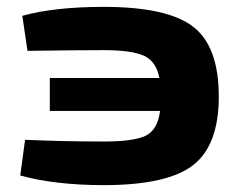

<svg xmlns="http://www.w3.org/2000/svg" viewBox="-20 -526 709 559"><path d="M282 -506Q467 -506 542 -448.5Q617 -391 617 -245Q617 -103 542 -45Q467 13 282 13Q141 13 39 -15L53 -119Q168 -114 282 -114Q370 -114 404.5 -131Q439 -148 446 -203H125V-299H444Q435 -347 399.5 -363.5Q364 -380 282 -380Q206 -380 60 -378L45 -480Q139 -506 282 -506Z"/></svg>

Font: Exo 2 Expanded
Style: Bold
Weight: 700
Width: 7
Designer: Natanael Gama
Version: Version 1.001;PS 001.001;hotconv 1.0.70;makeotf.lib2.5.58329